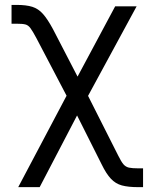

<svg xmlns="http://www.w3.org/2000/svg" viewBox="-20 -565 614 787"><path d="M54.7 202.1 278.3 -220.7H316.4L464.8 73.2Q476.6 97.2 485.8 108.2Q495.1 119.1 508.5 122.1Q522 125 545.9 125H566.4V202.1H545.9Q505.9 202.1 479.7 195.1Q453.6 188 434.6 167.7Q415.5 147.5 396.5 108.4L295.9 -91.8L142.6 202.1ZM265.6 -148.4 128.9 -409.2Q113.8 -437.5 104.7 -449.7Q95.7 -461.9 84 -464.8Q72.3 -467.8 47.9 -467.8H27.3V-544.9H47.9Q87.4 -544.9 112.3 -537.1Q137.2 -529.3 156.2 -507.8Q175.3 -486.3 197.3 -445.3L297.9 -251L452.1 -539.1H540L328.1 -148.4Z"/></svg>

Font: Inter Display V
Style: Regular
Weight: 400
Designer: Rasmus Andersson
Foundry: rsms
Version: Version 3.015;git-src